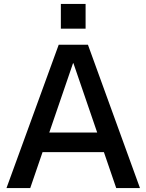

<svg xmlns="http://www.w3.org/2000/svg" viewBox="-20 -958 746 978"><path d="M13 0 279 -730H428L693 0H572L354 -636H352L134 0ZM151 -183V-283H556V-183ZM290 -812V-938H416V-812Z"/></svg>

Font: M PLUS 1 Medium
Style: Regular
Weight: 500
Designer: Coji Morishita
Foundry: UNDERFOREST DESIGN
Version: Version 1.001